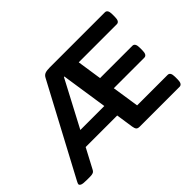

<svg xmlns="http://www.w3.org/2000/svg" viewBox="-127 -986 1274 1274"><g transform="rotate(-45 510.0 -349.0)"><path d="M70 2Q37 2 25 -3.5Q13 -9 13 -18Q13 -23 22 -40L358 -670Q367 -688 382.5 -694Q398 -700 426 -700H944Q970 -700 970 -657V-631Q970 -588 944 -588H587L613 -414H916Q942 -414 942 -371V-345Q942 -302 916 -302H630L659 -112H945Q971 -112 971 -69V-43Q971 0 945 0H571Q553 0 546 -8.5Q539 -17 536 -37L518 -158H222L150 -22Q143 -7 132.5 -2.5Q122 2 105 2ZM449 -589 277 -263H502L453 -589Z"/></g></svg>

Font: Asap Expanded SemiBold
Style: Regular
Weight: 600
Width: 7
Designer: Pablo Cosgaya
Foundry: Omnibus-Type
Version: Version 3.001; ttfautohint (v1.8.4.7-5d5b)